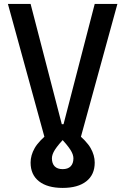

<svg xmlns="http://www.w3.org/2000/svg" viewBox="-20 -713 626 959"><path d="M293 225.6V131.8Q319.3 131.8 333 117.7Q346.7 103.5 346.7 77.6Q346.7 58.6 331.5 34.9Q316.4 11.2 274.9 -33.7L356 -54.2Q412.1 -9.3 432.6 26.6Q453.1 62.5 453.1 99.1Q453.1 159.7 411.1 192.6Q369.1 225.6 293 225.6ZM293 225.6Q216.8 225.6 174.8 192.6Q132.8 159.7 132.8 99.1Q132.8 62.5 153.3 26.6Q173.8 -9.3 230 -54.2L311 -33.7Q269.5 11.2 254.4 34.9Q239.3 58.6 239.3 77.6Q239.3 103.5 252.9 117.7Q266.6 131.8 293 131.8ZM210 0 19.5 -693.4H132.8L288.6 -92.8H297.4L453.1 -693.4H566.4L376 0L293.5 -29.3Z"/></svg>

Font: Cascadia Code Medium
Style: Regular
Weight: 500
Monospace: yes
Designer: Aaron Bell
Foundry: Saja Typeworks
Version: Version 2407.024